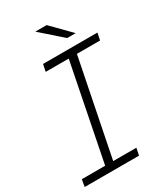

<svg xmlns="http://www.w3.org/2000/svg" viewBox="-221 -965 912 1055"><g transform="rotate(-30 235.5 -437.5)"><path d="M322 -655 200 -45H347L338 0H-7L1 -45H149L270 -655H124L133 -700H478L469 -655ZM185 -875H257L373 -757H319Z"/></g></svg>

Font: Montserrat Alternates Light
Style: Italic
Weight: 300
Italic angle: -11.3°
Designer: Julieta Ulanovsky
Foundry: Julieta Ulanovsky
Version: Version 7.200